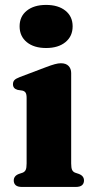

<svg xmlns="http://www.w3.org/2000/svg" viewBox="-20 -741 376 761"><path d="M262.1 -451.5V-93.3Q262.1 -75.4 265.8 -67.6Q269.5 -59.8 277.8 -56.6L292.6 -51.6Q303.3 -47.4 308.1 -40.9Q312.9 -34.5 312.9 -25.6Q312.9 -13.7 305 -6.8Q297.1 0 279.8 0H67.4Q50.2 0 42.4 -6.8Q34.5 -13.7 34.5 -25.6Q34.5 -34.4 39.3 -40.8Q44 -47.3 54.6 -51.5L69.8 -56.6Q78.1 -59.9 81.8 -67.6Q85.5 -75.3 85.5 -93.2V-353Q85.5 -367.5 81.4 -373.7Q77.3 -379.9 68.7 -381.9L50.1 -384.7Q40.2 -387.5 35.8 -393.1Q31.4 -398.6 31.4 -407.2Q31.4 -417.4 37.2 -423.5Q42.9 -429.6 58.7 -435.6L160.1 -474Q183.6 -483 197.2 -486.6Q210.9 -490.3 221.2 -490.3Q241.7 -490.3 251.9 -479.4Q262.1 -468.6 262.1 -451.5ZM162.7 -550.7Q114.5 -550.7 86.1 -574Q57.7 -597.3 57.7 -636.7Q57.7 -675.8 86.1 -698.6Q114.5 -721.5 162.7 -721.5Q211 -721.5 239.4 -698.6Q267.9 -675.7 267.9 -636.7Q267.9 -597.3 239.4 -574Q211 -550.7 162.7 -550.7Z"/></svg>

Font: Fraunces
Style: Regular
Weight: 900
Version: Version 1.000;[b76b70a41]